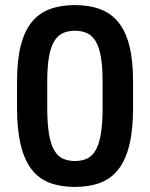

<svg xmlns="http://www.w3.org/2000/svg" viewBox="-20 -728 590 756"><path d="M275 8Q219 8 176 -8Q133 -24 104.5 -61Q76 -98 61.5 -158Q47 -218 47 -306V-406Q47 -490 61.5 -547.5Q76 -605 104.5 -640.5Q133 -676 176 -692Q219 -708 275 -708Q331 -708 374 -692Q417 -676 446 -640.5Q475 -605 489.5 -547.5Q504 -490 504 -406V-306Q504 -218 489.5 -158Q475 -98 446 -61Q417 -24 374 -8Q331 8 275 8ZM275 -94Q301 -94 321.5 -103Q342 -112 356 -135.5Q370 -159 377 -200Q384 -241 384 -306V-406Q384 -466 377 -505Q370 -544 356 -566.5Q342 -589 321.5 -598Q301 -607 275 -607Q249 -607 228.5 -598Q208 -589 194 -566.5Q180 -544 173 -505Q166 -466 166 -406V-306Q166 -241 173 -200Q180 -159 194 -135.5Q208 -112 228.5 -103Q249 -94 275 -94Z"/></svg>

Font: Golos UI Medium
Style: Regular
Weight: 500
Designer: A.Korolkova, Vitaly Kuzmin
Foundry: ParaType Ltd
Version: Version 2.000